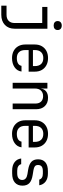

<svg xmlns="http://www.w3.org/2000/svg" viewBox="1001 -1818 997 3040"><g transform="rotate(90 1500.0 -298.5)"><path d="M70 180V97H214Q276 97 310.5 63.5Q345 30 345 -31V-468H90V-550H435V-31Q435 66 375 123Q315 180 214 180ZM385 -649Q352 -649 333 -666Q314 -683 314 -712Q314 -742 333 -759.5Q352 -777 385 -777Q418 -777 437 -759.5Q456 -742 456 -712Q456 -683 437 -666Q418 -649 385 -649Z M900 10Q835 10 786.5 -16Q738 -42 711.5 -89.5Q685 -137 685 -200V-350Q685 -414 711.5 -461Q738 -508 786.5 -534Q835 -560 900 -560Q965 -560 1013.5 -534Q1062 -508 1088.5 -461Q1115 -414 1115 -350V-253H773V-200Q773 -135 806 -100.5Q839 -66 900 -66Q952 -66 984 -84.5Q1016 -103 1023 -140H1113Q1104 -71 1045.5 -30.5Q987 10 900 10ZM773 -321H1027V-350Q1027 -415 994.5 -450Q962 -485 900 -485Q839 -485 806 -450Q773 -415 773 -350Z M1292 0V-550H1382V-445H1383Q1390 -500 1428 -530Q1466 -560 1529 -560Q1612 -560 1661 -509Q1710 -458 1710 -370V0H1620V-360Q1620 -419 1588.5 -450.5Q1557 -482 1503 -482Q1447 -482 1414.5 -448Q1382 -414 1382 -350V0Z M2100 10Q2035 10 1986.5 -16Q1938 -42 1911.5 -89.5Q1885 -137 1885 -200V-350Q1885 -414 1911.5 -461Q1938 -508 1986.5 -534Q2035 -560 2100 -560Q2165 -560 2213.5 -534Q2262 -508 2288.5 -461Q2315 -414 2315 -350V-253H1973V-200Q1973 -135 2006 -100.5Q2039 -66 2100 -66Q2152 -66 2184 -84.5Q2216 -103 2223 -140H2313Q2304 -71 2245.5 -30.5Q2187 10 2100 10ZM1973 -321H2227V-350Q2227 -415 2194.5 -450Q2162 -485 2100 -485Q2039 -485 2006 -450Q1973 -415 1973 -350Z M2683 8Q2598 8 2548 -30.5Q2498 -69 2490 -135H2580Q2586 -106 2612.5 -89Q2639 -72 2683 -72H2725Q2778 -72 2804 -93.5Q2830 -115 2830 -151Q2830 -219 2737 -234L2663 -246Q2582 -260 2542.5 -296.5Q2503 -333 2503 -403Q2503 -477 2550 -517.5Q2597 -558 2691 -558H2729Q2808 -558 2856 -521Q2904 -484 2914 -421H2824Q2818 -447 2794 -462.5Q2770 -478 2729 -478H2691Q2640 -478 2616.5 -459Q2593 -440 2593 -402Q2593 -368 2613 -352Q2633 -336 2676 -329L2750 -317Q2839 -303 2879.5 -265Q2920 -227 2920 -155Q2920 -79 2871.5 -35.5Q2823 8 2725 8Z"/></g></svg>

Font: Liga JetBrainsMono Nerd Font
Style: Regular
Weight: 400
Designer: Philipp Nurullin, Konstantin Bulenkov
Foundry: JetBrains
Version: Version 2.225; ttfautohint (v1.8.3)